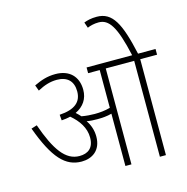

<svg xmlns="http://www.w3.org/2000/svg" viewBox="-126 -1016 1105 1135"><g transform="rotate(-15 426.5 -448.0)"><path d="M381 -213C381 -252 369 -286 349 -315C369 -311 392 -310 414 -310C443 -310 473 -312 502 -320V0H539V-587H713V0H750V-587H853V-622H746C703 -816 662 -896 566 -896C532 -896 508 -890 487 -882L499 -847C517 -855 542 -861 568 -861C631 -861 669 -806 710 -622H431V-587H502V-356C470 -347 438 -344 407 -344C383 -344 355 -346 327 -351C318 -361 309 -370 299 -379C350 -403 378 -445 378 -500C378 -582 327 -632 242 -632C192 -632 154 -619 110 -598L123 -563C164 -585 200 -597 242 -597C305 -597 341 -563 341 -500C341 -436 300 -399 205 -393L208 -358C227 -359 245 -362 262 -366C310 -326 344 -276 344 -217C344 -152 307 -127 256 -127C171 -127 115 -206 58 -368L23 -357C94 -163 161 -92 260 -92C324 -92 381 -128 381 -213Z"/></g></svg>

Font: Noto Sans Devanagari UI SemiCondensed ExtraLight
Style: Regular
Weight: 200
Width: 4
Designer: Jelle Bosma - Monotype Design Team
Foundry: Monotype Imaging Inc.
Version: Version 2.004